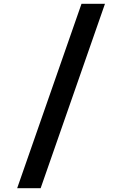

<svg xmlns="http://www.w3.org/2000/svg" viewBox="-20 -843 640 1006"><path d="M70 143 407 -823H530L193 143Z"/></svg>

Font: Iosevka Curly Extended
Style: Bold
Weight: 700
Width: 7
Monospace: yes
Designer: Belleve Invis
Foundry: Belleve Invis
Version: Version 11.1.0; ttfautohint (v1.8.3)